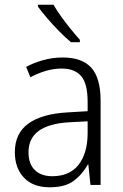

<svg xmlns="http://www.w3.org/2000/svg" viewBox="-20 -785 523 815"><path d="M246 -541Q329 -541 368 -497Q407 -453 407 -358V0H364L355 -87H353Q329 -44 292.5 -17Q256 10 191 10Q120 10 81.5 -31Q43 -72 43 -139Q43 -219 100.5 -260.5Q158 -302 268 -308L352 -313V-352Q352 -430 324.5 -462Q297 -494 242 -494Q209 -494 176 -484.5Q143 -475 109 -457L91 -501Q124 -519 164 -530Q204 -541 246 -541ZM274 -266Q101 -256 101 -139Q101 -89 128 -63Q155 -37 202 -37Q275 -37 313 -85Q351 -133 352 -217V-270ZM207 -765Q220 -742 239.5 -715Q259 -688 280 -662Q301 -636 319 -616V-606H281Q258 -625 231 -652.5Q204 -680 180 -708Q156 -736 141 -757V-765Z"/></svg>

Font: Noto Sans Lao UI SemCond Light
Style: Regular
Weight: 300
Width: 4
Designer: Monotype Design Team
Foundry: Monotype Imaging Inc.
Version: Version 2.000; ttfautohint (v1.8.4.7-5d5b)